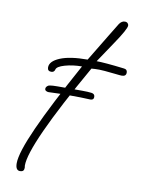

<svg xmlns="http://www.w3.org/2000/svg" viewBox="-79 -672 585 796"><g transform="rotate(10 213.0 -274.0)"><path d="M61 69Q42 69 42 39Q42 -5 91.5 -115Q141 -225 239 -403Q201 -403 167.5 -393.5Q134 -384 132 -370Q131 -366 127.5 -362.5Q124 -359 117 -359Q101 -359 101 -375Q101 -401 142 -418Q183 -435 257 -435L326 -549Q333 -560 341 -573.5Q349 -587 359 -603Q369 -617 382 -617Q390 -617 394 -612.5Q398 -608 398 -603Q398 -588 354 -523Q299 -442 295 -435Q310 -435 340 -432.5Q370 -430 411 -425Q426 -424 426 -410Q426 -394 408 -394Q401 -394 380 -396.5Q359 -399 335 -401Q311 -403 294 -402L279 -401Q76 -44 77 43L78 51V53Q78 69 61 69ZM121 -274Q115 -274 110 -277Q105 -280 105 -286Q105 -291 109.5 -296Q114 -301 121 -302Q132 -304 153 -304Q174 -304 199 -304Q231 -304 256.5 -304Q282 -304 297 -302Q311 -300 311 -287Q311 -274 297 -274Q278 -275 256.5 -275.5Q235 -276 206 -276Q184 -276 163 -275.5Q142 -275 121 -274Z"/></g></svg>

Font: Oooh Baby
Style: Regular
Weight: 400
Designer: Robert E. Leuschke
Foundry: Robert E. Leuschke
Version: Version 1.011; ttfautohint (v1.8.3)